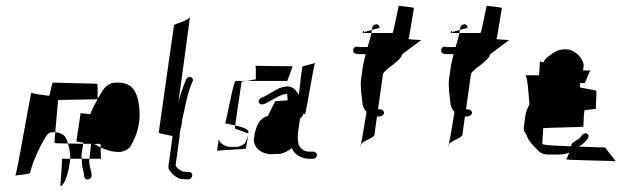

<svg xmlns="http://www.w3.org/2000/svg" viewBox="-20 -597 2238 681"><path d="M34 26C34 24 86 22 87 16C94 -18 117 -70 141 -110C147 -120 153 -128 167 -128H174H176L186 -242C184 -243 309 -244 326 -245C326 -246 327 -246 327 -247C325 -256 328 -298 324 -300L167 -304C165 -305 156 -255 154 -257C148 -259 95 -263 92 -269C89 -275 40 24 34 26ZM176 -128 173 -90C175 -89 195 -88 221 -88C217 -100 215 -111 205 -118C196 -124 186 -128 176 -128ZM199 -34C203 -34 192 66 195 64C205 58 212 44 216 30C220 15 223 10 225 -7L227 -18C228 -23 229 -29 229 -34ZM221 -88C225 -75 230 -53 229 -34H270C270 -38 269 -43 269 -46L275 -87C257 -87 238 -88 221 -88ZM251 -96C253 -94 264 -93 276 -91L275 -87H303C306 -87 308 -86 310 -86C336 -86 337 -92 337 -74C355 -66 375 -58 402 -58C417 -58 438 -68 443 -78C455 -101 467 -123 472 -156L474 -168C477 -192 474 -225 469 -246C461 -275 446 -304 399 -304H392C371 -304 354 -293 341 -271C336 -262 331 -254 327 -247C327 -246 328 -245 328 -245H326C317 -229 309 -215 300 -192C285 -194 266 -195 266 -196ZM270 -34C271 -20 270 -10 274 3C277 13 277 21 279 30C282 47 307 39 305 24C304 6 294 -12 297 -34ZM303 -87C300 -65 299 -45 297 -34H339C337 -34 338 -59 337 -74C326 -79 320 -87 303 -87Z M543 -127C542 -122 593 -117 592 -113L578 -12C577 -8 577 -4 578 0C580 11 607 38 625 38L639 39H649C655 39 661 32 662 26C663 20 658 13 652 13H642C640 13 638 12 636 12H630C628 12 602 -2 603 -12L617 -113C618 -117 617 -122 618 -128L624 -154C625 -161 625 -167 626 -172C637 -217 645 -270 663 -308C670 -324 646 -331 640 -315C630 -290 615 -253 611 -223C611 -223 657 -551 653 -537C649 -523 598 -513 597 -507Z M750 -62C750 -64 852 -68 852 -70C852 -72 858 -101 860 -117C858 -109 852 -96 850 -91C848 -85 828 -76 820 -76H797C780 -76 758 -88 756 -105ZM779 -160C776 -159 795 -157 814 -152L837 -308L855 -310H816C808 -310 781 -160 779 -160ZM813 -141 860 -124C860 -126 861 -128 861 -128C864 -139 837 -147 814 -152ZM855 -310H999L1018 -362C1018 -362 894 -363 886 -364C889 -361 886 -316 888 -316ZM886 -364ZM860 -124ZM881 -108C876 -73 909 -50 942 -50C947 -50 952 -51 956 -51H970C983 -51 1007 -64 1015 -72C1022 -51 1047 -34 1076 -34H1090C1097 -34 1103 -39 1104 -46C1105 -52 1099 -59 1093 -59H1079C1062 -59 1050 -66 1042 -79C1036 -87 1035 -113 1037 -126L1044 -176C1048 -179 1055 -186 1056 -194C1059 -193 1062 -192 1062 -191C1063 -186 1091 -353 1097 -374C1090 -369 1053 -364 1052 -360C1051 -356 1043 -289 1040 -260C1025 -286 1010 -299 970 -284C960 -280 921 -255 912 -252C890 -246 894 -221 917 -228C925 -231 956 -249 962 -252C972 -257 984 -264 998 -264C999 -264 1000 -253 1000 -241C983 -240 966 -239 956 -238L930 -186H939C900 -186 886 -145 881 -108ZM1097 -374C1098 -375 1098 -375 1098 -376C1098 -376 1097 -376 1097 -376Z M1234 -424C1228 -409 1240 -405 1255 -405H1277L1268 -367C1266 -353 1264 -342 1263 -332L1261 -318C1257 -289 1263 -259 1265 -236C1266 -222 1271 -209 1280 -200C1273 -159 1265 -105 1260 -86C1270 -98 1307 -109 1308 -118L1317 -184H1323H1326C1333 -184 1341 -189 1342 -196C1343 -203 1336 -209 1329 -209H1326C1325 -209 1324 -210 1321 -210L1338 -332C1341 -352 1400 -377 1407 -405L1474 -455C1474 -455 1427 -457 1429 -459C1431 -461 1447 -564 1448 -568C1449 -572 1397 -575 1395 -577C1393 -579 1376 -480 1372 -480H1297C1296 -471 1291 -454 1284 -430H1258C1248 -430 1239 -436 1234 -424ZM1266 -480H1272C1271 -483 1271 -496 1266 -480ZM1272 -480ZM1272 -480H1297C1297 -481 1298 -483 1298 -484C1298 -484 1299 -491 1299 -491C1299 -491 1274 -484 1274 -484C1274 -482 1272 -481 1272 -480ZM1299 -491 1326 -498C1327 -505 1322 -511 1315 -511C1308 -511 1301 -505 1300 -498ZM1257 -80C1258 -78 1258 -80 1260 -86C1259 -84 1256 -82 1257 -80Z M1546 -424C1540 -409 1552 -405 1567 -405H1589L1580 -367C1578 -353 1576 -342 1575 -332L1573 -318C1569 -289 1575 -259 1577 -236C1578 -222 1583 -209 1592 -200C1585 -159 1577 -105 1572 -86C1582 -98 1619 -109 1620 -118L1629 -184H1635H1638C1645 -184 1653 -189 1654 -196C1655 -203 1648 -209 1641 -209H1638C1637 -209 1636 -210 1633 -210L1650 -332C1653 -352 1712 -377 1719 -405L1786 -455C1786 -455 1739 -457 1741 -459C1743 -461 1759 -564 1760 -568C1761 -572 1709 -575 1707 -577C1705 -579 1688 -480 1684 -480H1609C1608 -471 1603 -454 1596 -430H1570C1560 -430 1551 -436 1546 -424ZM1578 -480H1584C1583 -483 1583 -496 1578 -480ZM1584 -480ZM1584 -480H1609C1609 -481 1610 -483 1610 -484C1610 -484 1611 -491 1611 -491C1611 -491 1586 -484 1586 -484C1586 -482 1584 -481 1584 -480ZM1611 -491 1638 -498C1639 -505 1634 -511 1627 -511C1620 -511 1613 -505 1612 -498ZM1569 -80C1570 -78 1570 -80 1572 -86C1571 -84 1568 -82 1569 -80Z M1843 -330C1851 -326 1854 -271 1858 -227C1851 -214 1845 -201 1843 -184L1838 -147C1837 -139 1838 -132 1843 -126C1846 -121 1851 -111 1853 -105C1858 -97 1867 -84 1885 -67C1895 -55 1907 -49 1923 -49H1959C1975 -49 1988 -51 1999 -56C1995 -44 1990 -33 1988 -32C1983 -29 2151 -27 2164 -25L2126 -74C2122 -74 2080 -75 2033 -77C2046 -85 2057 -94 2065 -106C2075 -124 2053 -132 2041 -114C2038 -106 2025 -100 2019 -96C2011 -90 2009 -92 2005 -78C1955 -80 1907 -82 1904 -86C1902 -88 1908 -140 1906 -142C1904 -144 2052 -146 2050 -148C2048 -150 2051 -173 2051 -189C2051 -192 2052 -194 2052 -197L2053 -206C2063 -208 2096 -210 2094 -212C2092 -215 2097 -269 2095 -274C2093 -279 2039 -284 2037 -288C2036 -289 2038 -295 2038 -303C2047 -303 2051 -302 2052 -302C2057 -300 2069 -346 2075 -347H2048L2050 -363C2051 -373 2046 -378 2044 -384C2034 -406 2007 -422 1991 -422H1981C1967 -422 1950 -416 1932 -402C1922 -395 1913 -389 1908 -376L1895 -379L1892 -330ZM2075 -348C2075 -348 2075 -347 2075 -347C2075 -347 2075 -348 2075 -348ZM2164 -25C2165 -25 2164 -24 2163 -24C2163 -24 2164 -25 2164 -25Z"/></svg>

Font: FailCity
Style: OBL
Weight: 400
Version: Version 1